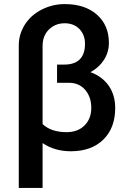

<svg xmlns="http://www.w3.org/2000/svg" viewBox="-20 -741 637 953"><path d="M301.3 -720.7C260.3 -720.7 222.2 -711.4 187 -693.4C151.4 -675.3 123.5 -650.4 103.5 -619.1C83.5 -587.4 73.2 -553.2 73.2 -515.6V191.9H191.4V-30.8C231 -3.9 277.8 9.8 331.5 9.8C399.4 9.8 453.1 -9.3 492.7 -47.9C532.2 -86.4 551.8 -138.7 551.8 -205.6C551.8 -290 507.8 -354 429.2 -382.8C486.3 -414.1 520.5 -466.3 520.5 -528.3C520.5 -586.4 501 -632.8 461.4 -668C421.9 -703.1 368.7 -720.7 301.3 -720.7ZM401.9 -523.9C401.9 -455.1 367.2 -420.4 298.3 -420.4H263.2V-330.1H323.2C356.9 -329.6 383.3 -317.9 403.3 -294.4C423.3 -270.5 433.1 -241.2 433.1 -205.6C433.1 -169.9 421.9 -140.6 399.9 -118.7C377.4 -96.2 347.7 -85 311 -85C259.8 -85 220.2 -98.1 191.4 -125V-513.2C191.4 -546.9 202.1 -574.2 223.1 -594.7C244.1 -615.2 270 -625.5 301.3 -625.5C331.5 -625.5 356 -615.7 374.5 -596.7C392.6 -577.6 401.9 -553.2 401.9 -523.9Z"/></svg>

Font: Roboto Medium
Style: Regular
Weight: 500
Designer: Google
Version: Version 2.137; 2017